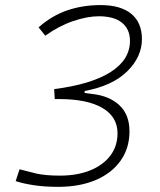

<svg xmlns="http://www.w3.org/2000/svg" viewBox="-20 -723 626 753"><path d="M208 9.8Q156.2 9.8 114.7 3.7Q73.2 -2.4 41.5 -12.7L56.6 -59.1Q85.4 -51.3 121.3 -42.7Q157.2 -34.2 214.8 -34.2Q282.7 -34.2 333.5 -54.7Q384.3 -75.2 412.6 -112.5Q440.9 -149.9 440.9 -200.2Q440.9 -265.1 381.3 -299.8Q321.8 -334.5 210.9 -334.5H194.8L192.4 -373.5Q337.9 -392.1 413.8 -440.4Q489.7 -488.8 489.7 -562.5Q489.7 -608.4 458.5 -633.8Q427.2 -659.2 367.7 -659.2Q322.8 -659.2 267.6 -640.6Q212.4 -622.1 157.7 -583L131.3 -615.7Q183.1 -661.6 243.9 -682.4Q304.7 -703.1 374.5 -703.1Q453.1 -703.1 494.9 -668.7Q536.6 -634.3 536.6 -569.8Q536.6 -500 478.8 -443.1Q420.9 -386.2 312 -366.2V-358.4L341.8 -354.5Q408.7 -347.2 448.2 -310.3Q487.8 -273.4 487.8 -208Q487.8 -142.1 453.1 -93Q418.5 -43.9 355.7 -17.1Q293 9.8 208 9.8Z"/></svg>

Font: Cascadia Mono PL ExtraLight
Style: Italic
Weight: 200
Italic angle: -10°
Monospace: yes
Designer: Aaron Bell
Foundry: Saja Typeworks
Version: Version 2404.023; ttfautohint (v1.8.4)